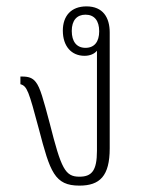

<svg xmlns="http://www.w3.org/2000/svg" viewBox="-20 -572 452 602"><path d="M229 10C293 10 324 -20 324 -107V-470C324 -517 303 -552 251 -552C203 -552 177 -522 177 -476C177 -427 204 -397 245 -397C262 -397 276 -403 284 -413V-99C284 -36 267 -18 229 -18C184 -18 172 -43 136 -185C116 -260 106 -298 92 -315C82 -328 69 -332 50 -332H44V-308C65 -302 70 -287 102 -167C137 -33 151 10 229 10ZM248 -422C220 -422 205 -442 205 -475C205 -508 221 -526 248 -526C276 -526 291 -507 291 -474C291 -441 276 -422 248 -422Z"/></svg>

Font: Noto Serif Thai Condensed ExtraLight
Style: Regular
Weight: 200
Width: 3
Designer: Monotype Design Team
Foundry: Monotype Imaging Inc.
Version: Version 2.002